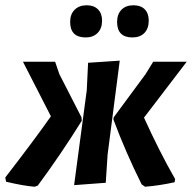

<svg xmlns="http://www.w3.org/2000/svg" viewBox="-36 -698 728 728"><path d="M293 -678Q320 -678 335.5 -662.5Q351 -647 351 -620Q351 -590 334 -573Q317 -556 289 -556Q230 -556 230 -615Q230 -644 247 -661Q264 -678 293 -678ZM470 -678Q498 -678 513 -662.5Q528 -647 528 -620Q528 -590 511.5 -573Q495 -556 466 -556Q408 -556 408 -615Q408 -644 424.5 -661Q441 -678 470 -678ZM245 4 293 -356 298 -460 418 -468 372 -112 365 -5ZM95 10Q54 7 -13 -9L-16 -25Q96 -170 157 -257L51 -464H173L189 -417L273 -253L274 -240Q193 -110 107 6ZM514 10 501 1Q441 -119 394 -245L395 -253L516 -417L545 -464H672L510 -252Q567 -126 628 -19L626 -7Q567 6 514 10Z"/></svg>

Font: Alegreya Sans
Style: Bold Italic
Weight: 700
Italic angle: -7°
Designer: Juan Pablo del Peral
Foundry: Huerta Tipografica
Version: Version 2.007